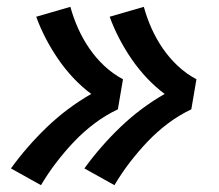

<svg xmlns="http://www.w3.org/2000/svg" viewBox="-20 -616 640 562"><path d="M315 -74 227 -123Q274 -188 333 -244.5Q392 -301 462 -341Q434 -362 410 -387.5Q386 -413 366 -442Q346 -471 329.5 -502.5Q313 -534 301 -567L401 -596Q410 -563 424 -532Q438 -501 457 -473.5Q476 -446 500.5 -423Q525 -400 555 -384L540 -296Q504 -279 471.5 -254.5Q439 -230 411.5 -201Q384 -172 359.5 -140Q335 -108 315 -74ZM100 -74 12 -123Q59 -188 118 -244.5Q177 -301 247 -341Q219 -362 195 -387.5Q171 -413 151 -442Q131 -471 114.5 -502.5Q98 -534 86 -567L186 -596Q195 -563 209 -532Q223 -501 242 -473.5Q261 -446 285.5 -423Q310 -400 340 -384L325 -296Q289 -279 256.5 -254.5Q224 -230 196.5 -201Q169 -172 144.5 -140Q120 -108 100 -74Z"/></svg>

Font: Iosevka Slab XBdExObl
Style: Regular
Weight: 800
Width: 7
Italic angle: -9°
Monospace: yes
Designer: Belleve Invis
Foundry: Belleve Invis
Version: Version 11.1.0; ttfautohint (v1.8.3)